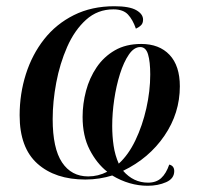

<svg xmlns="http://www.w3.org/2000/svg" viewBox="-20 -566 637 616"><path d="M454 30Q395 30 340 -3Q321 3 299 6.5Q277 10 254 10Q157 10 100 -41Q43 -92 43 -196Q43 -265 63 -328Q83 -391 121.5 -440Q160 -489 217 -517.5Q274 -546 347 -546Q395 -546 417 -533.5Q439 -521 439 -503Q439 -491 432 -484.5Q425 -478 416 -474Q406 -503 390.5 -519.5Q375 -536 344 -536Q293 -536 256 -502.5Q219 -469 195.5 -415.5Q172 -362 160.5 -301Q149 -240 149 -184Q149 -90 179 -45Q209 0 263 0Q295 0 324 -15Q290 -42 267.5 -86Q245 -130 245 -191Q245 -233 256 -274.5Q267 -316 290 -350Q313 -384 348.5 -404.5Q384 -425 433 -425Q491 -425 524 -390Q557 -355 557 -289Q557 -203 507.5 -130.5Q458 -58 375 -18Q408 20 455 20Q481 20 497 5.5Q513 -9 523 -38Q539 -34 539 -17Q539 7 513 18.5Q487 30 454 30ZM361 -41Q392 -69 414.5 -116Q437 -163 449.5 -218.5Q462 -274 462 -327Q462 -368 455 -391.5Q448 -415 430 -415Q410 -415 393.5 -391Q377 -367 365 -329Q353 -291 346.5 -247Q340 -203 340 -162Q340 -129 344.5 -98.5Q349 -68 361 -41Z"/></svg>

Font: Noto Serif Display SemiCondensed Medium
Style: Italic
Weight: 500
Width: 4
Italic angle: -12°
Designer: Monotype Design Team
Foundry: Monotype Imaging Inc.
Version: Version 2.009